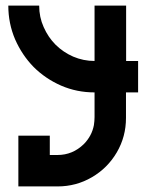

<svg xmlns="http://www.w3.org/2000/svg" viewBox="-20 -669 525 689"><path d="M432.6 -450.2H475.6V-337.4H432.1V-245.6Q432.1 -178.7 399.2 -122.3Q366.2 -65.9 309.8 -33Q253.4 0 186.5 0H45.9V-182.1H158.7V-112.8H186.5Q240.7 -112.8 280.8 -151.9Q309.6 -181.2 316.9 -219.7Q319.3 -235.4 319.3 -249V-337.4Q255.4 -337.4 199.2 -361.8Q142.6 -386.7 100.6 -428.7Q59.1 -471.2 34.2 -527.8Q9.8 -585 9.8 -648.9H120.6Q120.6 -607.4 136.7 -571.8Q152.8 -535.2 179.7 -508.3Q207 -481.4 242.7 -465.8Q279.3 -450.2 319.3 -450.2V-648.9H432.6Z"/></svg>

Font: Sangha Kali
Style: Regular
Weight: 400
Designer: Seslavinskaya Anna
Foundry: Popkern
Version: Version 2.000;PS 002.000;hotconv 1.0.88;makeotf.lib2.5.64775